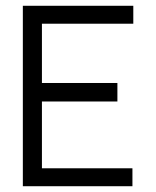

<svg xmlns="http://www.w3.org/2000/svg" viewBox="-20 -644 540 664"><path d="M59 -624H441V-562H125V-357H386V-293H125V-62H438V0H59Z"/></svg>

Font: Inconsolata
Style: Regular
Weight: 400
Designer: Raph Levien, Kirill Tkachev
Foundry: Cyreal
Version: Version 1.013